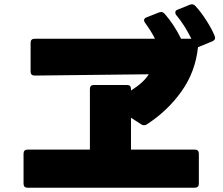

<svg xmlns="http://www.w3.org/2000/svg" viewBox="-20 -892 1040 897"><path d="M653 -307Q645 -307 640 -311L592 -342V-193H890Q909 -193 909 -174V-34Q909 -15 890 -15H109Q90 -15 90 -34V-174Q90 -193 109 -193H400V-476Q400 -495 419 -495H573Q592 -495 592 -476V-469Q652 -507 675 -545L142 -539Q123 -539 123 -558V-692Q123 -711 142 -711H704Q686 -747 658 -785Q653 -792 653 -797Q653 -807 665 -811L723 -834Q728 -835 733 -836Q741 -836 749 -828Q793 -778 826 -711H874Q843 -774 804 -821Q799 -826 799 -834Q799 -843 810 -847L867 -870Q873 -872 876 -872Q885 -872 893 -864Q918 -837 943.5 -797.5Q969 -758 983 -724Q985 -718 985 -715Q985 -705 972 -699L909 -673Q908 -672 905 -672Q893 -556 827.5 -464.5Q762 -373 666 -311Q661 -307 653 -307Z"/></svg>

Font: LINE Seed JP_TTF ExtraBold
Style: Regular
Weight: 800
Designer: LY Corporation & Fontrix & Fontworks
Version: Version 1.015